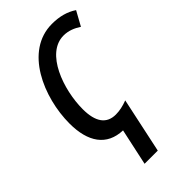

<svg xmlns="http://www.w3.org/2000/svg" viewBox="-288 -806 1122 1122"><g transform="rotate(-45 273.0 -244.5)"><path d="M194 236H303L376 -106C342 -93 310 -86 279 -86C203 -86 164 -139 164 -245C164 -406 242 -629 389 -629C430 -629 465 -614 497 -593L546 -682C503 -711 452 -725 389 -725C165 -725 50 -456 50 -240C50 -88 113 5 243 9Z"/></g></svg>

Font: Noto Sans Display SemiCondensed Medium
Style: Italic
Weight: 500
Width: 4
Italic angle: -12°
Designer: Monotype Design Team
Foundry: Monotype Imaging Inc.
Version: Version 1.900